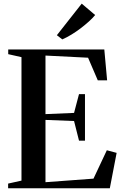

<svg xmlns="http://www.w3.org/2000/svg" viewBox="-20 -1008 660 1028"><path d="M95 -41V-702L24 -718V-743H538.5L553.5 -578H503.5L451.5 -699L223.5 -710.5V-397L376.5 -403.5L403 -504H435V-255H403L376.5 -360L223.5 -366V-32.5L480.5 -51.5L552 -203.5L604.5 -189.5L568 0H23.5V-25ZM313 -797.5 284.5 -819.5 417.5 -988.5 489.5 -927.5Q476.5 -911.5 456 -893Q435.5 -874.5 411.5 -856.2Q387.5 -838 362.5 -822.8Q337.5 -807.5 314.5 -797.5Z"/></svg>

Font: Merriweather 120pt SemiBold
Style: Regular
Weight: 600
Version: Version 2.100